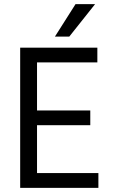

<svg xmlns="http://www.w3.org/2000/svg" viewBox="-20 -903 541 923"><path d="M313 -727H244L343 -883H437ZM453 0H77V-674H448V-603H158V-372H414V-301H158V-71H453Z"/></svg>

Font: Hind Colombo
Style: Regular
Weight: 400
Designer: Jyotish Sonowal, Aditi Pimprikar
Foundry: Indian Type Foundry
Version: Version 1.000;PS 1.0;hotconv 1.0.86;makeotf.lib2.5.63406; tt